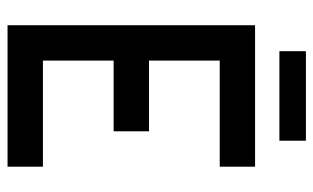

<svg xmlns="http://www.w3.org/2000/svg" viewBox="-181 -650 831 509"><g transform="rotate(90 234.5 -395.5)"><path d="M421.9 -562.5H140.6V-375H328.1V-281.2H140.6V-93.8H421.9V0H46.9V-656.2H421.9ZM353 -720.7H115.7V-791H353Z"/></g></svg>

Font: Lambda
Style: Regular
Weight: 400
Designer: GGBotNet
Version: 0.22